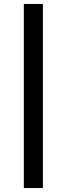

<svg xmlns="http://www.w3.org/2000/svg" viewBox="-20 -754 336 967"><path d="M100 193V-734H196V193Z"/></svg>

Font: Karma
Style: Bold
Weight: 700
Designer: Joana Correia
Foundry: Indian Type Foundry
Version: Version 1.202;PS 1.0;hotconv 1.0.78;makeotf.lib2.5.61930; tt